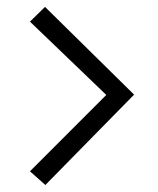

<svg xmlns="http://www.w3.org/2000/svg" viewBox="-20 -524 461 560"><path d="M371.1 -248 111.3 -503.9 67.4 -460.9 290 -247.1 67.4 -24.4 112.3 15.6Z"/></svg>

Font: Yaldevi Colombo
Style: Regular
Weight: 400
Designer: Sol Matas, Denzil Rajitha, Kosala Senevirathne and Pathum Egodawatta
Foundry: Mooniak
Version: Version 1.020 ; ttfautohint (v1.6)